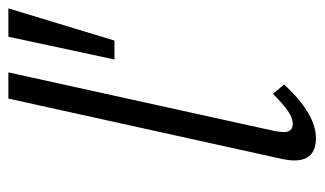

<svg xmlns="http://www.w3.org/2000/svg" viewBox="-174 -576 756 447"><g transform="rotate(-90 203.5 -353.0)"><path d="M53 -45Q53 -57 56 -72L197 -711H258L121 -89Q119 -75 119 -70Q119 -49 138 -49Q152 -49 168.5 -60.5Q185 -72 208 -95L230 -69Q161 5 105 5Q53 5 53 -45ZM288 -464 341 -711H407L332 -464Z"/></g></svg>

Font: LXGW Bright GB
Style: Italic
Weight: 400
Italic angle: -12°
Designer: Christian Thalmann (Catharsis Fonts)
Foundry: LXGW / Christian Thalmann (Catharsis Fonts) / Fontworks Inc.
Version: Version 5.510